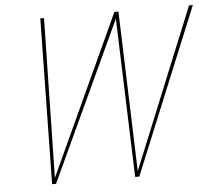

<svg xmlns="http://www.w3.org/2000/svg" viewBox="-52 -795 942 852"><g transform="rotate(-5 419.0 -369.0)"><path d="M146 0 158 -737.5H174.5L160.5 -15.5H155.5L488 -737.5H506L530 -15.5H526L820.5 -737.5H837.5L534.5 0H516L491.5 -717H496.5L163.5 0Z"/></g></svg>

Font: Epilogue Thin
Style: Italic
Weight: 250
Italic angle: -12°
Designer: Tyler Finck
Foundry: Etcetera Type Co
Version: Version 2.112